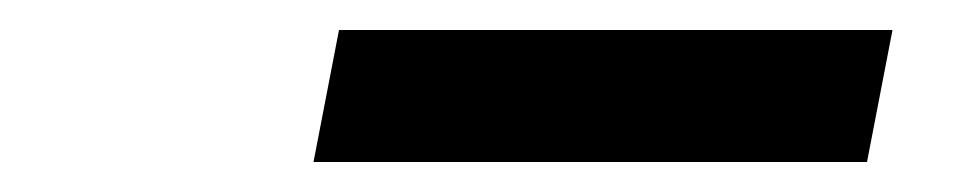

<svg xmlns="http://www.w3.org/2000/svg" viewBox="-20 -743 640 128"><path d="M189 -635 206 -723H575L558 -635Z"/></svg>

Font: MOST Montserrat
Style: Bold Italic
Weight: 700
Italic angle: -11.3°
Designer: Julieta Ulanovsky
Foundry: Julieta Ulanovsky
Version: Version 8.000;March 11, 2024;FontCreator 15.0.0.2926 64-bit